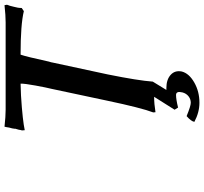

<svg xmlns="http://www.w3.org/2000/svg" viewBox="-46 -644 887 834"><g transform="rotate(-90 397.0 -226.5)"><path d="M401.9 95.2Q382.8 95.2 347.2 104L337.9 88.9L394 0H393.1Q363.3 0 327.1 5.9L326.2 -3.9Q346.2 -56.6 377 -203.1Q426.3 -435.1 428.2 -443.8Q434.1 -467.3 442.9 -515.1Q451.7 -563 451.2 -580.1Q399.4 -579.1 348.9 -574.7Q298.3 -570.3 273.4 -566.4L249 -562L248 -574.2Q249.5 -577.1 251 -587.9Q251 -589.8 255.9 -605L254.9 -604Q255.4 -606 255.9 -610.1Q256.3 -614.3 256.8 -616.2Q261.2 -631.3 262.2 -641.1Q262.2 -642.1 263.2 -645.8Q264.2 -649.4 264.2 -649.9Q309.1 -645 337.9 -645H717.8Q747.1 -645 792 -649.9L793.9 -639.2Q793.5 -636.7 791.7 -632.6Q790 -628.4 790 -627.9V-628.9Q785.6 -613.8 785.2 -609.9Q779.8 -591.8 779.8 -575.2L766.1 -565.9Q708.5 -580.1 577.1 -580.1Q568.4 -555.7 546.9 -457Q543 -445.3 543 -441.9L491.2 -201.2Q464.4 -68.4 460 -5.9L423.8 53.2H432.1Q468.8 53.2 489.3 71.8Q509.8 90.3 503.9 120.1Q495.6 151.9 456.3 174.3Q417 196.8 368.2 196.8Q326.7 196.8 285.2 174.8Q287.6 160.6 310.1 141.1Q354 159.2 368.2 159.2Q383.8 159.2 396.2 149.4Q408.7 139.6 413.1 123Q419.9 95.2 401.9 95.2Z"/></g></svg>

Font: Linear Smooth
Style: Bold Italic
Weight: 700
Designer: Philipp H. Poll, Flanker
Foundry: Philipp H. Poll, reworked by Flanker
Version: Version 1.061 | FøM Fix